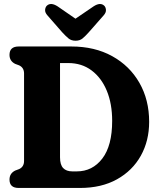

<svg xmlns="http://www.w3.org/2000/svg" viewBox="-20 -930 786 950"><path d="M27 -41.5Q27 -72 55 -86L75 -93.5Q99 -105 99 -133.5V-566.5Q99 -595 75 -606.5L55 -614Q27 -628 27 -658.5Q27 -700 72.5 -700H333Q448.5 -700 535 -652.2Q621.5 -604.5 669.8 -520.2Q718 -436 718 -327Q718 -233.5 676.8 -159.5Q635.5 -85.5 558.8 -42.8Q482 0 376 0H72.5Q27 0 27 -41.5ZM360 -82Q437.5 -82 486.2 -145.5Q535 -209 535 -332Q535 -416.5 508.5 -480.8Q482 -545 433.2 -581.5Q384.5 -618 318 -618H277V-151.5Q277 -115 292.5 -98.5Q308 -82 338 -82ZM419 -770Q402.5 -751.5 388.8 -740Q375 -728.5 354 -728.5Q332.5 -728.5 318.8 -740Q305 -751.5 288 -770L215 -853.5Q202 -868 203.2 -881.5Q204.5 -895 212 -902Q231.5 -920 265 -898.5L353.5 -837.5L443 -898.5Q476 -920 495.5 -902Q503 -895 504.2 -881.5Q505.5 -868 492.5 -853.5Z"/></svg>

Font: Fraunces 144pt S100
Style: Bold
Weight: 700
Version: Version 1.000; ttfautohint (v1.8.3)